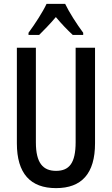

<svg xmlns="http://www.w3.org/2000/svg" viewBox="-20 -960 577 990"><path d="M316 -940H220C201 -899 161 -837 127 -791V-780H182C204 -802 238 -836 268 -872C297 -837 328 -805 355 -780H409V-791C375 -837 337 -896 316 -940ZM470 -221V-714H370V-227C370 -119 337 -79 269 -79C202 -79 165 -119 165 -226V-714H67V-221C67 -65 137 10 269 10C401 10 470 -65 470 -221Z"/></svg>

Font: Noto Sans Gujarati ExtraCondensed Medium
Style: Regular
Weight: 500
Width: 2
Designer: Jelle Bosma - Monotype Design Team, Universal Thirst
Foundry: Monotype Imaging Inc.
Version: Version 2.106